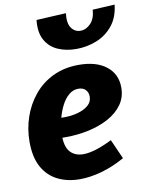

<svg xmlns="http://www.w3.org/2000/svg" viewBox="-91 -880 739 958"><g transform="rotate(-10 278.5 -401.0)"><path d="M236 13Q174 13 125 -11Q76 -35 48 -85Q20 -135 20 -214Q20 -279 40.5 -339Q61 -399 100.5 -447Q140 -495 197.5 -522.5Q255 -550 328 -550Q417 -550 467.5 -510Q518 -470 518 -402Q518 -353 492 -316.5Q466 -280 421.5 -255.5Q377 -231 320.5 -218.5Q264 -206 203 -206Q194 -206 185 -206Q187 -154 211 -130.5Q235 -107 274 -107Q304 -107 341.5 -119Q379 -131 421 -152L465 -53Q406 -20 347.5 -3.5Q289 13 236 13ZM305 -433Q279 -433 257.5 -415Q236 -397 221 -368Q206 -339 197 -305Q204 -305 214 -305Q249 -305 281.5 -314Q314 -323 334.5 -340.5Q355 -358 355 -385Q355 -406 342 -419.5Q329 -433 305 -433ZM331 -630Q280 -630 238.5 -648Q197 -666 175 -705.5Q153 -745 160 -807L310 -815Q304 -764 321.5 -740Q339 -716 367 -716Q396 -716 419 -740Q442 -764 445 -809L557 -815Q550 -751 516.5 -710Q483 -669 434 -649.5Q385 -630 331 -630Z"/></g></svg>

Font: Bitter ExtraBold
Style: Italic
Weight: 800
Italic angle: -9°
Designer: Sol Matas, and Bitter project Authors
Foundry: Sol Matas
Version: Version 2.001